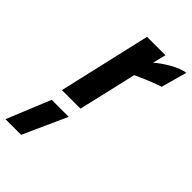

<svg xmlns="http://www.w3.org/2000/svg" viewBox="-291 -592 981 981"><g transform="rotate(45 199.0 -101.5)"><path d="M189 0C189 0 262 -315 262 -315C262 -315 286 -326 286 -326C286 -326 286 -326 286 -326C332 -347 371 -362 403 -372C403 -372 442 -512 442 -512C442 -512 442 -512 442 -512C420 -509 393 -499 362 -482C331 -464 305 -446 285 -428C285 -428 303 -500 303 -500C303 -500 170 -500 170 -500C170 -500 55 0 55 0C55 0 189 0 189 0ZM-44 309C-44 309 69 309 69 309C69 309 176 72 176 72C176 72 53 72 53 72C53 72 -44 309 -44 309Z"/></g></svg>

Font: My Font
Style: Bold Italic
Weight: 500
Version: Version 0.001